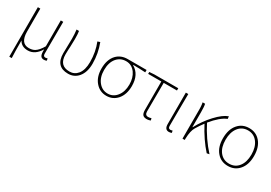

<svg xmlns="http://www.w3.org/2000/svg" viewBox="22 -1389 3441 2436"><g transform="rotate(30 1742.0 -171.0)"><path d="M105 -527H141V-192Q141 -20 263 -20Q314 -20 349 -41Q396 -70 441 -148V-527H477Q475 -209 475 -59Q475 -20 506 -20Q516 -20 537 -26L543 4Q525 13 503 13Q467 13 453 -14Q440 -39 442 -101H440Q371 13 267 13Q174 13 136 -58Q136 108 141 198H105Z M676 -183Q676 -219 678 -290Q680 -361 680 -396Q680 -466 672 -527H708Q715 -489 715 -409Q715 -372 712 -293L710 -263L709 -235Q708 -204 708 -184Q708 -20 859 -20Q932 -20 978 -77Q1027 -139 1027 -254Q1027 -404 976 -528L1012 -540Q1065 -401 1065 -253Q1065 -126 1003 -53Q946 13 857 13Q676 13 676 -183Z M1261 -57Q1193 -132 1193 -257Q1193 -390 1262 -463Q1324 -527 1421 -527H1698V-492Q1607 -498 1519 -498V-494Q1639 -426 1639 -257Q1639 -132 1574 -57Q1512 13 1418 13Q1324 13 1261 -57ZM1549 -85Q1602 -151 1602 -257Q1602 -355 1555 -422Q1503 -494 1420 -494Q1338 -494 1286 -434Q1231 -370 1231 -257Q1231 -151 1285 -85Q1338 -20 1418 -20Q1498 -20 1549 -85Z M1950 -9Q1933 -30 1933 -81V-494H1740V-522L1812 -527H2162V-494H1968Q1966 -353 1966 -75Q1966 -20 2012 -20Q2032 -20 2058 -28L2065 2Q2055 6 2042 9Q2025 13 2009 13Q1967 13 1950 -9Z M2273 -66V-527H2309L2308 -409L2307 -293Q2306 -153 2306 -59Q2306 -20 2337 -20Q2349 -20 2368 -26L2375 4Q2357 13 2334 13Q2273 13 2273 -66Z M2887 7Q2772 -120 2675 -304Q2636 -253 2597 -188Q2565 -135 2561 -24V0H2528V-428L2527 -462Q2525 -500 2519 -527H2555Q2564 -491 2564 -409V-191H2568Q2635 -316 2726 -413Q2819 -513 2896 -540L2900 -504Q2806 -467 2696 -332Q2791 -145 2924 0Z M3035 -59Q2970 -133 2970 -262Q2970 -393 3035 -468Q3097 -540 3198 -540Q3298 -540 3360 -468Q3425 -393 3425 -262Q3425 -133 3360 -59Q3298 13 3198 13Q3097 13 3035 -59ZM3336 -86Q3387 -151 3387 -262Q3387 -372 3336 -439Q3284 -507 3198 -507Q3111 -507 3059 -439Q3008 -372 3008 -262Q3008 -151 3059 -86Q3111 -20 3198 -20Q3285 -20 3336 -86Z"/></g></svg>

Font: Noto Sans CJK TC Thin
Style: Regular
Weight: 250
Designer: Ryoko NISHIZUKA ???? (kana & ideographs); Paul D. Hunt (Latin, Greek & Cyrillic); Wenlong ZHANG ??? (bopomofo); Sandoll 
Foundry: Adobe Systems Incorporated
Version: Version 1.004 January 19, 2016